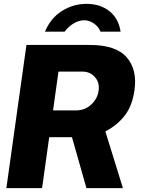

<svg xmlns="http://www.w3.org/2000/svg" viewBox="-20 -975 733 995"><path d="M428 0 353 -264H235L198 0H13L117 -742H446Q581 -742 636.5 -678Q692 -614 677 -508Q666 -428 627.5 -377.5Q589 -327 526 -294L617 0ZM407 -604H283L255 -403H376Q420 -403 452.5 -433Q485 -463 491 -505Q497 -547 472 -575.5Q447 -604 407 -604ZM501 -811Q491 -836 467 -853Q443 -870 417 -870Q389 -870 361.5 -853.5Q334 -837 315 -811H213Q243 -882 301.5 -918.5Q360 -955 429 -955Q498 -955 546 -918Q594 -881 605 -811Z"/></svg>

Font: Morrison ExtraBold
Style: Regular
Weight: 800
Designer: Pablo Impallari, Rodrigo Fuenzalida (Modified by Dan O. Williams)
Version: Version 0.03;June 6, 2019;FontCreator 11.5.0.2425 64-bit; tt